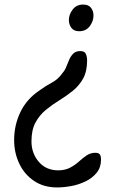

<svg xmlns="http://www.w3.org/2000/svg" viewBox="-20 -559 515 842"><path d="M327 -422Q304 -422 293 -437Q282 -452 282 -471Q282 -495 298.5 -517Q315 -539 345 -539Q368 -539 379 -525Q390 -511 390 -491Q390 -466 373.5 -444Q357 -422 327 -422ZM230 263Q172 263 129.5 234.5Q87 206 64.5 158.5Q42 111 42 55Q42 -10 69.5 -67.5Q97 -125 154 -163Q180 -182 208 -197Q236 -212 255 -240Q265 -251 271 -267Q277 -283 284 -298.5Q291 -314 302 -324.5Q313 -335 332 -335Q351 -335 356.5 -322.5Q362 -310 362 -294Q362 -246 344.5 -214.5Q327 -183 299 -160.5Q271 -138 240 -119Q209 -100 181 -77Q153 -54 135.5 -21.5Q118 11 118 61Q118 113 150 150.5Q182 188 235 188Q265 188 287 176.5Q309 165 326 149.5Q343 134 360 122.5Q377 111 398 111Q413 111 418 118.5Q423 126 423 141Q423 175 404 198.5Q385 222 355 236.5Q325 251 292 257Q259 263 230 263Z"/></svg>

Font: Fuzzy Bubbles
Style: Regular
Weight: 400
Designer: Robert E. Leuschke
Foundry: Robert E. Leuschke
Version: Version 1.010; ttfautohint (v1.8.3)